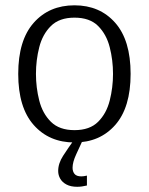

<svg xmlns="http://www.w3.org/2000/svg" viewBox="-20 -530 566 730"><path d="M263.2 11.7Q167 11.7 108.2 -54.7Q49.3 -121.1 49.3 -249Q49.3 -377 108.2 -443.4Q167 -509.8 263.2 -509.8Q359.4 -509.8 418 -443.4Q476.6 -377 476.6 -249Q476.6 -121.1 418 -54.7Q359.4 11.7 263.2 11.7ZM263.2 -35.2Q321.3 -35.2 353 -66.9Q384.8 -98.6 397.2 -147.9Q409.7 -197.3 409.7 -249Q409.7 -301.3 397.2 -350.3Q384.8 -399.4 353 -431.2Q321.3 -462.9 263.2 -462.9Q205.6 -462.9 173.6 -431.2Q141.6 -399.4 129.2 -350.3Q116.7 -301.3 116.7 -249Q116.7 -197.3 129.2 -147.9Q141.6 -98.6 173.6 -66.9Q205.6 -35.2 263.2 -35.2ZM273.4 180.2Q249 180.2 232.9 171.6Q216.8 163.1 209 149.4Q201.2 135.7 201.2 120.1Q201.2 91.3 220 62.3Q238.8 33.2 262.7 0H295.9Q283.7 26.9 269.8 56.6Q255.9 86.4 255.9 107.9Q255.9 122.1 263.4 131.3Q271 140.6 289.1 140.6Q298.3 140.6 310.5 137.7V175.3Q290.5 180.2 273.4 180.2Z"/></svg>

Font: Pontano Sans Light
Style: Regular
Weight: 300
Designer: Vernon Adams
Foundry: Vernon Adams
Version: Version 2.001